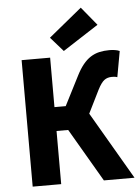

<svg xmlns="http://www.w3.org/2000/svg" viewBox="-59 -940 719 986"><g transform="rotate(-5 300.0 -447.0)"><path d="M69 0V-652H216V-397H274L350 -546Q367 -580 385.5 -603Q404 -626 425 -639.5Q446 -653 470 -658.5Q494 -664 522 -664Q536 -664 550 -662Q564 -660 575 -655L551 -522Q543 -525 535.5 -525.5Q528 -526 523 -526Q500 -526 484 -514Q468 -502 450 -467L391 -348L594 0H436L276 -274H216V0ZM289 -680 224 -754 395 -894 473 -799Z"/></g></svg>

Font: Source Code Pro
Style: Bold
Weight: 700
Monospace: yes
Designer: Paul D. Hunt, Teo Tuominen
Foundry: Adobe Systems Incorporated
Version: Version 2.030;PS 1.000;hotconv 16.6.51;makeotf.lib2.5.65220